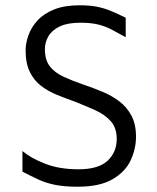

<svg xmlns="http://www.w3.org/2000/svg" viewBox="-20 -697 595 727"><path d="M274 10Q224 10 189 3Q154 -4 126 -17Q98 -30 65 -47V-125Q97 -98 151 -77Q205 -56 277 -56Q353 -56 387.5 -88.5Q422 -121 422 -171Q422 -213 399 -238.5Q376 -264 340 -280Q304 -296 264 -312Q230 -324 196.5 -337.5Q163 -351 136 -371.5Q109 -392 93 -424.5Q77 -457 77 -506Q77 -533 87.5 -563Q98 -593 121.5 -619Q145 -645 184.5 -661Q224 -677 281 -677Q320 -677 347.5 -671.5Q375 -666 400 -655.5Q425 -645 456 -630V-556Q430 -570 406.5 -583Q383 -596 354.5 -603.5Q326 -611 285 -611Q236 -611 206.5 -597Q177 -583 163.5 -560Q150 -537 150 -511Q150 -470 168.5 -446Q187 -422 220.5 -406.5Q254 -391 298 -376Q333 -364 368 -349.5Q403 -335 431.5 -313.5Q460 -292 477.5 -259.5Q495 -227 495 -179Q495 -134 475 -90.5Q455 -47 406.5 -18.5Q358 10 274 10Z"/></svg>

Font: Maven Pro VF Beta
Style: Regular
Weight: 400
Designer: Joe Prince
Foundry: Joe Prince
Version: Version 2.002